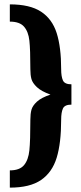

<svg xmlns="http://www.w3.org/2000/svg" viewBox="-20 -817 369 879"><path d="M307 -431V-338Q276 -338 268 -320Q260 -302 260 -269Q260 -162 239.5 -95Q219 -28 168 7Q117 42 25 42V-37Q70 -37 90 -61Q110 -85 114.5 -129Q119 -173 119 -269Q119 -296 124 -314.5Q129 -333 149 -351.5Q169 -370 211 -384Q169 -399 149 -418Q129 -437 124 -455Q119 -473 119 -500Q119 -590 114.5 -631Q110 -672 90 -695Q70 -718 25 -718V-797Q117 -797 168 -763.5Q219 -730 239.5 -665.5Q260 -601 260 -500Q260 -467 268 -449Q276 -431 307 -431Z"/></svg>

Font: Francois One
Style: Regular
Weight: 400
Designer: Vernon Adams
Foundry: Vernon Adams
Version: Version 2.000